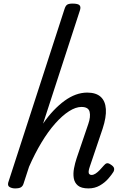

<svg xmlns="http://www.w3.org/2000/svg" viewBox="-20 -1035 691 1070"><path d="M473 15Q433 15 414 -1Q395 -17 391 -42.5Q387 -68 392.5 -97Q398 -126 407 -153L472 -344Q486 -384 479.5 -411.5Q473 -439 434 -439Q402 -439 364.5 -415Q327 -391 287.5 -346.5Q248 -302 211 -240.5Q174 -179 142 -106L111 -11Q107 2 97 8.5Q87 15 64 15Q48 15 34.5 8Q21 1 26 -18L339 -983Q345 -1003 354.5 -1009Q364 -1015 384 -1015Q415 -1015 423.5 -1005.5Q432 -996 425 -976L220 -346Q248 -387 278.5 -419Q309 -451 340 -473.5Q371 -496 402.5 -507.5Q434 -519 466 -519Q515 -519 541 -495.5Q567 -472 570 -427Q573 -382 552 -318L481 -108Q475 -91 474 -80.5Q473 -70 477.5 -65Q482 -60 490 -60Q501 -60 512.5 -67.5Q524 -75 535.5 -87Q547 -99 559 -113Q567 -123 575.5 -125Q584 -127 597 -118Q613 -108 615.5 -98Q618 -88 612 -77Q603 -62 583.5 -39.5Q564 -17 536 -1Q508 15 473 15Z"/></svg>

Font: Playwrite AU VIC
Style: Regular
Weight: 400
Designer: Veronika Burian, José Scaglione
Foundry: TypeTogether
Version: Version 1.002